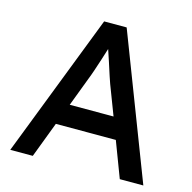

<svg xmlns="http://www.w3.org/2000/svg" viewBox="-103 -803 906 906"><g transform="rotate(15 350.0 -350.0)"><path d="M25 0 296 -700H406L675 0H560L494 -174H201L135 0ZM294 -418 241 -278H455L400 -422Q397 -429 388 -457Q379 -485 368 -519Q357 -553 348 -579Q340 -553 330 -522Q320 -491 310.5 -463Q301 -435 294 -418Z"/></g></svg>

Font: Readex Pro
Style: Regular
Weight: 400
Designer: Bonnie Shaver-Troup, Thomas Jockin
Foundry: Lexend
Version: Version 1.204; ttfautohint (v1.8.4.7-5d5b)